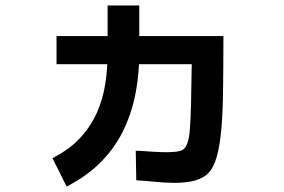

<svg xmlns="http://www.w3.org/2000/svg" viewBox="-20 -640 1040 703"><path d="M479 20 477 -88Q492 -88 517.5 -86Q543 -84 570 -83Q597 -82 619 -84Q641 -86 650 -92Q660 -99 666.5 -117Q673 -135 675.5 -169.5Q678 -204 679.5 -261.5Q681 -319 682 -405H187V-508H798Q798 -383 796.5 -293.5Q795 -204 788 -143.5Q781 -83 767.5 -47.5Q754 -12 731 4Q709 19 679 24.5Q649 30 615 29.5Q581 29 546 25.5Q511 22 479 20ZM224 43 172 -61Q235 -93 274 -135.5Q313 -178 335 -228Q357 -278 365.5 -333Q374 -388 374 -446V-620H490V-446Q490 -374 477.5 -304.5Q465 -235 435.5 -170.5Q406 -106 354 -51.5Q302 3 224 43Z"/></svg>

Font: Murecho Thin SemiBold
Style: Regular
Weight: 600
Version: Version 1.010